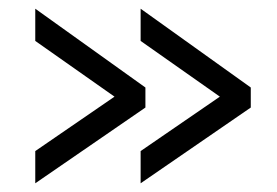

<svg xmlns="http://www.w3.org/2000/svg" viewBox="-20 -481 636 441"><path d="M556 -280 303 -461V-387L485 -259L303 -134V-60L556 -234ZM314 -280 61 -461V-387L243 -259L61 -134V-60L314 -234Z"/></svg>

Font: Raleway Med
Style: Regular
Weight: 500
Designer: Matt McInerney, Pablo Impallari, Rodrigo Fuenzalida
Foundry: Matt McInerney, Pablo Impallari, Rodrigo Fuenzalida
Version: Version 3.00 July 28, 2015